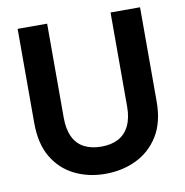

<svg xmlns="http://www.w3.org/2000/svg" viewBox="-80 -776 834 865"><g transform="rotate(-10 337.0 -344.0)"><path d="M334 12Q257 12 194 -19Q131 -50 94 -112Q57 -174 57 -270V-700H192V-269Q192 -217 209 -181.5Q226 -146 259 -129Q292 -112 337 -112Q383 -112 415 -129Q447 -146 464.5 -181.5Q482 -217 482 -269V-700H617V-270Q617 -174 578.5 -112Q540 -50 476 -19Q412 12 334 12Z"/></g></svg>

Font: DM Sans 28pt
Style: Bold
Weight: 700
Version: Version 4.004;gftools[0.9.30]